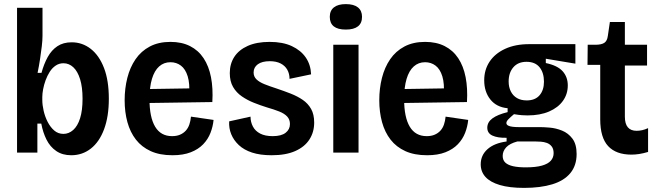

<svg xmlns="http://www.w3.org/2000/svg" viewBox="-20 -743 3206 935"><path d="M327 13Q284 13 254 -7.5Q224 -28 206.5 -63Q189 -98 181 -141H162V0H63V-263V-705H187V-569Q187 -547 183.5 -517.5Q180 -488 175 -455Q170 -422 163 -388H182Q194 -432 212.5 -465.5Q231 -499 259.5 -518Q288 -537 329 -537Q381 -537 422 -505Q463 -473 486.5 -412Q510 -351 510 -262Q510 -176 487 -114Q464 -52 422.5 -19.5Q381 13 327 13ZM289 -91Q315 -91 336.5 -110Q358 -129 370 -167Q382 -205 382 -262Q382 -319 370 -357.5Q358 -396 337 -415.5Q316 -435 289 -435Q268 -435 251 -423.5Q234 -412 222 -393Q210 -374 202 -352Q194 -330 190 -308.5Q186 -287 186 -271V-256Q186 -232 192.5 -203.5Q199 -175 212 -149.5Q225 -124 244 -107.5Q263 -91 289 -91Z M820 13Q758 13 714 -7Q670 -27 642 -63Q614 -99 600.5 -148Q587 -197 587 -255Q587 -312 600 -363.5Q613 -415 640 -454.5Q667 -494 709.5 -516.5Q752 -539 810 -539Q865 -539 905.5 -518.5Q946 -498 971.5 -459.5Q997 -421 1007.5 -367Q1018 -313 1014 -246L674 -241V-309L932 -313L901 -280Q905 -336 894 -371.5Q883 -407 861 -423.5Q839 -440 810 -440Q778 -440 755 -419.5Q732 -399 720 -359Q708 -319 708 -260Q708 -172 735.5 -126Q763 -80 818 -80Q840 -80 856.5 -87Q873 -94 884.5 -106.5Q896 -119 902 -136.5Q908 -154 910 -175L1020 -159Q1017 -127 1005 -96Q993 -65 969.5 -40.5Q946 -16 909 -1.5Q872 13 820 13Z M1303 13Q1247 13 1207.5 0Q1168 -13 1143 -36.5Q1118 -60 1106 -89.5Q1094 -119 1096 -152L1200 -175Q1200 -149 1211.5 -127Q1223 -105 1247 -92.5Q1271 -80 1308 -80Q1350 -80 1371 -96.5Q1392 -113 1392 -139Q1392 -161 1378.5 -175.5Q1365 -190 1340 -200Q1315 -210 1280 -220Q1248 -230 1216.5 -242.5Q1185 -255 1158 -273.5Q1131 -292 1115 -319.5Q1099 -347 1099 -387Q1099 -432 1121 -466Q1143 -500 1186.5 -519.5Q1230 -539 1293 -539Q1357 -539 1401 -518.5Q1445 -498 1469 -463Q1493 -428 1495 -381L1390 -359Q1390 -384 1379 -403.5Q1368 -423 1346.5 -434Q1325 -445 1294 -445Q1256 -445 1235.5 -430Q1215 -415 1215 -390Q1215 -370 1229 -356.5Q1243 -343 1268 -333Q1293 -323 1327 -312Q1363 -300 1396 -287Q1429 -274 1454.5 -256.5Q1480 -239 1495 -212.5Q1510 -186 1510 -146Q1510 -100 1487 -64Q1464 -28 1418 -7.5Q1372 13 1303 13Z M1603 0V-525H1726V0ZM1664 -599Q1625 -599 1605.5 -614.5Q1586 -630 1586 -661Q1586 -691 1606 -707Q1626 -723 1664 -723Q1703 -723 1723 -707Q1743 -691 1743 -661Q1743 -630 1723 -614.5Q1703 -599 1664 -599Z M2060 13Q1998 13 1954 -7Q1910 -27 1882 -63Q1854 -99 1840.5 -148Q1827 -197 1827 -255Q1827 -312 1840 -363.5Q1853 -415 1880 -454.5Q1907 -494 1949.5 -516.5Q1992 -539 2050 -539Q2105 -539 2145.5 -518.5Q2186 -498 2211.5 -459.5Q2237 -421 2247.5 -367Q2258 -313 2254 -246L1914 -241V-309L2172 -313L2141 -280Q2145 -336 2134 -371.5Q2123 -407 2101 -423.5Q2079 -440 2050 -440Q2018 -440 1995 -419.5Q1972 -399 1960 -359Q1948 -319 1948 -260Q1948 -172 1975.5 -126Q2003 -80 2058 -80Q2080 -80 2096.5 -87Q2113 -94 2124.5 -106.5Q2136 -119 2142 -136.5Q2148 -154 2150 -175L2260 -159Q2257 -127 2245 -96Q2233 -65 2209.5 -40.5Q2186 -16 2149 -1.5Q2112 13 2060 13Z M2532 172Q2461 172 2414 158Q2367 144 2344 118.5Q2321 93 2321 57Q2321 13 2354 -16.5Q2387 -46 2447 -54V-72Q2404 -71 2378.5 -82.5Q2353 -94 2353 -121Q2353 -148 2378 -166.5Q2403 -185 2452 -197V-216Q2398 -221 2368 -258.5Q2338 -296 2338 -352Q2338 -403 2364 -442.5Q2390 -482 2439.5 -505Q2489 -528 2557 -528H2782V-433L2638 -457V-436Q2695 -424 2720 -396Q2745 -368 2745 -327Q2745 -285 2721.5 -252Q2698 -219 2654 -200Q2610 -181 2549 -181Q2537 -181 2522 -182Q2507 -183 2483 -187Q2465 -172 2455.5 -162Q2446 -152 2446 -144Q2446 -136 2454.5 -131.5Q2463 -127 2477 -125.5Q2491 -124 2506 -124H2610Q2628 -124 2657.5 -121.5Q2687 -119 2717 -107Q2747 -95 2767.5 -68Q2788 -41 2788 7Q2788 63 2757.5 100Q2727 137 2669.5 154.5Q2612 172 2532 172ZM2540 72Q2589 72 2619 63.5Q2649 55 2662.5 39.5Q2676 24 2676 3Q2676 -18 2666.5 -30Q2657 -42 2643 -47Q2629 -52 2614 -53Q2599 -54 2589 -54H2499Q2462 -44 2445 -25.5Q2428 -7 2428 16Q2428 37 2441 49Q2454 61 2479 66.5Q2504 72 2540 72ZM2545 -254Q2586 -254 2607.5 -279Q2629 -304 2629 -345Q2629 -389 2607.5 -415.5Q2586 -442 2544 -442Q2503 -442 2480 -415.5Q2457 -389 2457 -346Q2457 -319 2467.5 -298Q2478 -277 2497.5 -265.5Q2517 -254 2545 -254Z M3055 10Q2980 10 2941.5 -31.5Q2903 -73 2903 -162V-427H2841L2842 -525H2879Q2909 -525 2923 -534.5Q2937 -544 2940 -568L2950 -636H3023V-525H3131V-424H3023V-175Q3023 -140 3037.5 -123Q3052 -106 3080 -106Q3093 -106 3107 -109Q3121 -112 3136 -119V-3Q3112 4 3092.5 7Q3073 10 3055 10Z"/></svg>

Font: Bricolage Grotesque SemiCondensed SemiBold
Style: Regular
Weight: 600
Width: 4
Designer: Mathieu Triay
Foundry: Atelier Triay
Version: Version 1.001;gftools[0.9.33.dev8+g029e19f]